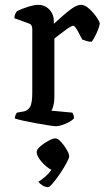

<svg xmlns="http://www.w3.org/2000/svg" viewBox="-20 -520 437 791"><path d="M211 0Q203 0 180.5 -3.5Q158 -7 130 -12Q102 -17 77 -22.5Q52 -28 41 -32Q41 -39 44 -46Q47 -53 50 -56L78 -61Q94 -64 103.5 -79Q113 -94 113 -139V-400Q113 -408 110 -414.5Q107 -421 97 -424L39 -445Q40 -457 43.5 -464Q47 -471 50 -474Q67 -483 94 -491.5Q121 -500 137 -500Q165 -500 183.5 -480.5Q202 -461 202 -431V-422Q216 -434 236 -452.5Q256 -471 277 -485.5Q298 -500 314 -500Q330 -500 348 -483.5Q366 -467 378.5 -448.5Q391 -430 391 -423Q391 -418 386 -403.5Q381 -389 373 -373.5Q365 -358 358 -348Q346 -348 335.5 -351.5Q325 -355 319 -357Q310 -375 299 -394.5Q288 -414 282 -414Q275 -414 258.5 -402.5Q242 -391 225.5 -378Q209 -365 204 -361V-120Q204 -100 200 -85Q196 -70 192 -64L278 -56Q280 -53 282.5 -47Q285 -41 285 -33Q279 -25 265 -17.5Q251 -10 236 -5Q221 0 211 0ZM179 251Q166 251 154.5 243.5Q143 236 138 229Q151 221 166 208Q181 195 192 180Q171 169 151 146Q131 123 131 106Q131 96 146 83Q161 70 179.5 60Q198 50 208 50Q218 50 231 64Q244 78 254.5 96Q265 114 265 124Q265 131 254 151.5Q243 172 227.5 195Q212 218 198 234.5Q184 251 179 251Z"/></svg>

Font: Texturina
Style: Regular
Weight: 400
Designer: Guillermo Torres Carreño
Foundry: Omnibus-Type
Version: Version 1.002; ttfautohint (v1.8.3)